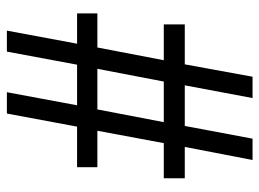

<svg xmlns="http://www.w3.org/2000/svg" viewBox="-118 -636 754 558"><g transform="rotate(90 259.0 -357.0)"><path d="M69 0H130L168 -204H286L248 0H310L348 -204H466V-263H360L396 -456H498V-517H407L445 -714H383L346 -517H228L265 -714H203L167 -517H51V-456H155L118 -263H19V-204H107ZM180 -263 217 -456H335L298 -263Z"/></g></svg>

Font: Noto Serif Armenian SemiCondensed Medium
Style: Regular
Weight: 500
Width: 4
Designer: Monotype Design Team
Foundry: Monotype Imaging Inc.
Version: Version 2.008